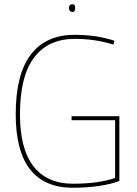

<svg xmlns="http://www.w3.org/2000/svg" viewBox="-20 -874 647 904"><path d="M54 -336Q54 -524 125 -617Q196 -710 331 -710Q435 -710 519 -682L514 -664Q469 -678 424.5 -684.5Q380 -691 332 -691Q207 -691 140.5 -603Q74 -515 74 -336Q74 -172 138 -90.5Q202 -9 324 -9Q443 -9 522 -36V-308H317V-327H542V-22Q504 -7 446 1.5Q388 10 323 10Q190 10 122 -76Q54 -162 54 -336ZM320 -818Q305 -818 305 -836Q305 -854 320 -854Q329 -854 331.5 -849Q334 -844 334 -836Q334 -829 331.5 -823.5Q329 -818 320 -818Z"/></svg>

Font: Georama Thin
Style: Regular
Weight: 100
Designer: Jean-Baptiste Levee
Foundry: Production Type
Version: Version 1.000